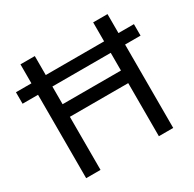

<svg xmlns="http://www.w3.org/2000/svg" viewBox="-156 -879 1053 1043"><g transform="rotate(-30 370.5 -357.0)"><path d="M97 0V-523H0V-595H97V-714H187V-595H553V-714H643V-595H740V-523H643V0H553V-333H187V0ZM187 -412H553V-523H187Z"/></g></svg>

Font: Noto Sans Lisu
Style: Regular
Weight: 400
Designer: Monotype Design Team. David Williams.
Foundry: Monotype Imaging Inc.
Version: Version 2.102